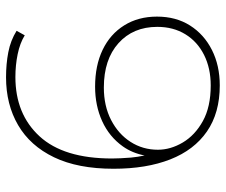

<svg xmlns="http://www.w3.org/2000/svg" viewBox="-76 -668 748 636"><g transform="rotate(90 298.0 -350.0)"><path d="M236 4Q192 4 153 -3.5Q114 -11 82 -31L97 -58Q123 -42 159.5 -34.5Q196 -27 235 -27Q358 -27 431.5 -107Q505 -187 505 -347Q505 -372 502 -410Q500 -432 495 -455Q487 -414 465 -383Q433 -338 381.5 -314.5Q330 -291 267 -291Q197 -291 145 -316Q93 -341 64 -387.5Q35 -434 35 -496Q35 -559 64.5 -605.5Q94 -652 145.5 -678Q197 -704 263 -704Q354 -704 415.5 -661.5Q477 -619 508 -540Q539 -461 539 -352Q539 -234 501 -155Q463 -76 394.5 -36Q326 4 236 4ZM270 -320Q331 -320 377.5 -344Q424 -368 450 -408.5Q476 -449 476 -499Q476 -541 452 -581.5Q428 -622 381 -648Q334 -674 263 -674Q206 -674 162 -652Q118 -630 93.5 -590Q69 -550 69 -497Q69 -417 123 -368.5Q177 -320 270 -320Z"/></g></svg>

Font: Montserrat Thin ExtraLight
Style: Regular
Weight: 250
Version: Version 9.000